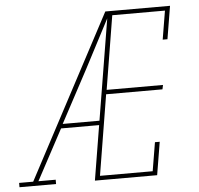

<svg xmlns="http://www.w3.org/2000/svg" viewBox="-70 -789 872 842"><g transform="rotate(-5 366.0 -367.5)"><path d="M-18 0V-19H44L424 -735H446Q414 -674 382 -612.5Q350 -551 318 -490L195 -260H357L354 -241H186L67 -19H143V0ZM314 0 435 -735H709L685 -590H664L685 -716H453L400 -392H648L644 -373H396L338 -19H570L591 -145H612L588 0Z"/></g></svg>

Font: Iosevka Etoile Thin
Style: Italic
Weight: 100
Italic angle: -9°
Designer: Belleve Invis
Foundry: Belleve Invis
Version: Version 22.1.2; ttfautohint (v1.8.4)